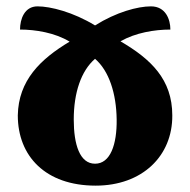

<svg xmlns="http://www.w3.org/2000/svg" viewBox="-20 -570 599 604"><path d="M98 -550C57 -550 43 -510 43 -477C92 -477 153 -467 199 -439C107 -384 38 -317 36 -207C36 -79 123 14 281 14C427 14 523 -79 522 -207C522 -320 455 -384 359 -440C406 -467 466 -477 516 -477C516 -509 501 -550 455 -550C413 -550 346 -532 279 -490C210 -532 139 -550 98 -550ZM279 -385C323 -347 346 -276 347 -194C348 -115 327 -55 279 -55C231 -55 212 -115 212 -194C212 -278 235 -347 279 -385Z"/></svg>

Font: Noto Serif Georgian Condensed Black
Style: Regular
Weight: 900
Width: 3
Designer: Monotype Design Team, Akaki Razmadze
Foundry: Google LLC
Version: Version 2.003